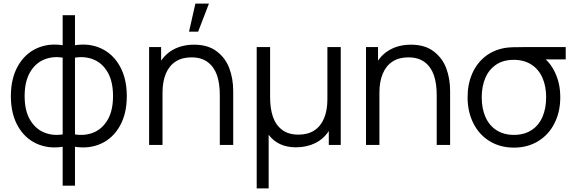

<svg xmlns="http://www.w3.org/2000/svg" viewBox="-20 -800 3166 1060"><path d="M40 -269.3Q40 -365.8 78 -434Q116 -502.2 181.5 -532.5Q247 -562.8 326 -550.3V-716H394V-550.3Q473 -562.8 538.5 -532.5Q604 -502.2 642 -434Q680 -365.8 680 -269.3Q680 -172.8 642 -105Q604 -37.2 538.5 -7.2Q473 22.8 394 10.3V225H326V10.3Q247 22.8 181.5 -7.2Q116 -37.2 78 -105Q40 -172.8 40 -269.3ZM116 -269.3Q116 -190.2 145.3 -139.6Q174.7 -89 222.8 -69Q270.8 -49 326 -58V-481.7Q270 -490.8 222 -470.6Q174 -450.3 145 -399.6Q116 -348.8 116 -269.3ZM604 -269.3Q604 -349.2 575 -400Q546 -450.8 498 -470.8Q450 -490.8 394 -481.7V-58Q449.3 -49 497.3 -68.8Q545.3 -88.7 574.7 -139.2Q604 -189.7 604 -269.3Z M1193.5 -275.7Q1193.5 -340 1177.7 -385.3Q1161.8 -430.7 1126.9 -457Q1092 -483.3 1036.8 -483.3Q985.2 -483.3 949.6 -460.2Q914 -437.2 895.6 -393.2Q877.2 -349.3 877.2 -288L825.2 -299.7Q825.2 -380.7 853.7 -437.9Q882.2 -495.2 933.1 -524.2Q984 -553.3 1051.2 -553.3Q1128.2 -553.3 1176.6 -516.5Q1225 -479.7 1246.2 -422.8Q1267.5 -366 1267.5 -297V0H1193.5ZM803.2 -540H869.5V-407H877.2V0H803.2ZM1023.5 -625H1073.8L1133.5 -780H1058.7Z M1397.2 -540H1471.2V-264.3Q1471.2 -200 1487 -154.7Q1502.8 -109.3 1537.8 -83Q1572.7 -56.7 1627.8 -56.7Q1679.5 -56.7 1715.1 -79.8Q1750.7 -102.8 1769.1 -146.8Q1787.5 -190.7 1787.5 -252V-540H1861.2V0H1795.2V-76.7Q1765.7 -31.8 1718.8 -9.2Q1672 13.3 1613.5 13.3Q1564.5 13.3 1526.4 -4.3Q1488.3 -22 1463.2 -56V240H1397.2Z M2234.3 -483.3Q2182.7 -483.3 2147.1 -460.2Q2111.5 -437.2 2093.1 -393.2Q2074.7 -349.3 2074.7 -288L2022.7 -299.7Q2022.7 -380.7 2051.2 -437.9Q2079.7 -495.2 2130.6 -524.2Q2181.5 -553.3 2248.7 -553.3Q2325.7 -553.3 2374.1 -516.5Q2422.5 -479.7 2443.8 -422.8Q2465 -366 2465 -297V0H2391V-275.7Q2391 -340 2375.2 -385.3Q2359.3 -430.7 2324.4 -457Q2289.5 -483.3 2234.3 -483.3ZM2000.7 -540H2067V-407H2074.7V0H2000.7Z M2561.5 -263Q2561.5 -334.5 2586.3 -392.1Q2611.2 -449.7 2657.2 -486.8Q2703.2 -523.8 2765.8 -535Q2784.8 -538.3 2810.7 -539.2Q2836.5 -540 2870.5 -540H3103.2V-472H2941.2L2965.5 -493.3Q3015 -461.2 3044.1 -400.2Q3073.2 -339.2 3073.2 -263Q3073.2 -182.8 3041.4 -119.7Q3009.7 -56.5 2951.5 -20.8Q2893.3 15 2817.2 15Q2741 15 2682.9 -20.8Q2624.8 -56.5 2593.2 -119.8Q2561.5 -183 2561.5 -263ZM2995.2 -263Q2995.2 -324 2974.8 -370.5Q2954.3 -417 2914.2 -443.2Q2874 -469.3 2817.2 -469.7Q2759.5 -470 2719.5 -443.3Q2679.5 -416.7 2659.5 -369.7Q2639.5 -322.7 2639.5 -263Q2639.5 -200.3 2660.4 -153.5Q2681.3 -106.7 2721.3 -81Q2761.3 -55.3 2817.2 -55.3Q2874.2 -55.3 2914.2 -81.4Q2954.3 -107.5 2974.8 -154.3Q2995.2 -201.2 2995.2 -263Z"/></svg>

Font: Tap Sans
Style: Regular
Weight: 400
Designer: Tap Payments
Foundry: Tap Payments
Version: Version 1.001;Glyphs 3.1.2 (3151)